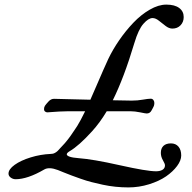

<svg xmlns="http://www.w3.org/2000/svg" viewBox="-20 -775 838 837"><path d="M171.9 -298.8Q171.9 -307.6 175.8 -313.7Q179.7 -319.8 191.4 -332.5Q202.1 -344.2 215.3 -344.2Q227.5 -344.2 374 -340.3Q383.8 -362.3 400.4 -400.9Q417 -439.5 429.9 -468.8Q442.9 -498 452.1 -518.1Q471.7 -559.1 499.8 -599.9Q527.8 -640.6 561.3 -675.8Q594.7 -710.9 632.8 -732.9Q670.9 -754.9 705.1 -754.9Q741.7 -754.9 761.2 -740.2Q780.8 -725.6 780.8 -700.7Q780.8 -679.2 767.1 -664.8Q753.4 -650.4 731.4 -650.4Q716.8 -650.4 701.9 -661.9Q687 -673.3 672.6 -684.8Q658.2 -696.3 645 -696.3Q627.4 -696.3 605.5 -671.6Q583.5 -647 565.9 -587.9Q520.5 -436 471.7 -337.9Q534.7 -336.4 554.2 -336.4Q579.6 -336.4 602.8 -340.6Q626 -344.7 637.2 -344.7Q644 -344.7 648.4 -339.4Q652.8 -334 652.8 -326.7Q652.8 -324.2 652.6 -322Q652.3 -319.8 651.9 -317.4Q651.4 -314.9 650.9 -313.5Q650.4 -312 648.9 -309.1Q647.5 -306.2 646.7 -304.7Q646 -303.2 643.8 -299.3Q641.6 -295.4 640.6 -293.5Q633.8 -280.3 619.6 -280.3Q614.7 -280.3 591.1 -285.2Q567.4 -290 549.3 -290H445.3Q415.5 -240.2 381.3 -202.6Q324.2 -139.6 284.2 -116.2Q258.8 -101.1 282.7 -92.3Q295.9 -87.4 323.7 -85.4Q384.3 -81.1 502.2 -54.7Q620.1 -28.3 660.2 -28.3Q677.7 -28.3 688.5 -34.9Q699.2 -41.5 699.2 -54.2Q699.2 -61 690.2 -76.4Q681.2 -91.8 681.2 -108.4Q681.2 -128.4 692.6 -139.2Q704.1 -149.9 725.1 -149.9Q746.1 -149.9 758.1 -135.7Q770 -121.6 770 -97.2Q770 -75.7 752 -51.3Q733.9 -26.9 703.9 -6.1Q673.8 14.6 629.9 28.3Q585.9 42 539.6 42Q511.7 42 483.4 39.1Q455.1 36.1 428 30.3Q400.9 24.4 378.9 18.8Q356.9 13.2 331.5 4.2Q306.2 -4.9 292.7 -9.8Q279.3 -14.6 257.8 -23.4Q236.3 -32.2 232.4 -33.7Q193.8 -48.3 172.9 -36.1Q100.1 6.3 47.9 6.3Q36.6 6.3 26.9 -0.7Q17.1 -7.8 17.1 -18.1Q17.1 -37.1 43.9 -56.4Q70.8 -75.7 113.8 -88.9Q156.7 -102.1 201.2 -104Q205.1 -104 208.5 -104.7Q211.9 -105.5 214.6 -106.2Q217.3 -106.9 220.5 -109.1Q223.6 -111.3 225.6 -112.3Q227.5 -113.3 231.2 -116.9Q234.9 -120.6 236.6 -122.6Q238.3 -124.5 243.2 -129.9Q248 -135.3 250.5 -137.7Q256.8 -144.5 262 -150.1Q267.1 -155.8 272 -162.1Q276.9 -168.5 280 -172.4Q283.2 -176.3 288.6 -184.1Q293.9 -191.9 296.4 -195.6Q298.8 -199.2 306.2 -210Q313.5 -220.7 316.9 -226.1Q330.1 -247.1 351.1 -290H276.9Q259.3 -290 238.5 -288.8Q217.8 -287.6 203.1 -286.4Q188.5 -285.2 186.5 -285.2Q181.2 -285.2 176.5 -288.8Q171.9 -292.5 171.9 -298.8Z"/></svg>

Font: Cooper*
Style: Italic
Weight: 400
Italic angle: -7°
Designer: Owen Earl
Foundry: indestructible type*
Version: Version 0.001